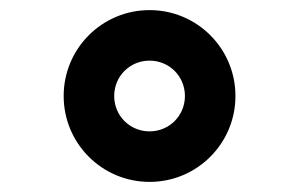

<svg xmlns="http://www.w3.org/2000/svg" viewBox="-20 -777 592 380"><path d="M276 -417C370 -417 446 -493 446 -587C446 -681 370 -757 276 -757C182 -757 106 -681 106 -587C106 -493 182 -417 276 -417ZM206 -587C206 -626 237 -657 276 -657C315 -657 346 -626 346 -587C346 -548 315 -517 276 -517C237 -517 206 -548 206 -587Z"/></svg>

Font: Mluvka ExtraBold
Style: Regular
Weight: 800
Designer: Modified by Jiří Krblich, Original typeface by Gumpita Rahayu
Foundry: Gumpita Rahayu & Jiří Krblich
Version: Version 2.000;Glyphs 3.1.1 (3134)